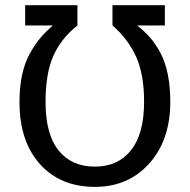

<svg xmlns="http://www.w3.org/2000/svg" viewBox="-20 -709 732 741"><path d="M346.2 12.2Q212.9 12.2 134 -75.9Q55.2 -164.1 55.2 -314.9Q55.2 -372.6 65.2 -419.4Q75.2 -466.3 94.7 -501.5Q114.3 -536.6 134.8 -561.3Q155.3 -585.9 184.1 -610.8H77.1V-689H278.8V-610.8Q215.3 -560.1 185.5 -492.4Q155.8 -424.8 155.8 -314.9Q155.8 -191.4 205.8 -128.7Q255.9 -65.9 346.2 -65.9Q435.1 -65.9 485.6 -129.2Q536.1 -192.4 536.1 -315.9Q536.1 -422.4 505.1 -490.5Q474.1 -558.6 414.1 -610.8V-689H616.2V-610.8H508.8Q536.6 -589.8 557.9 -565.7Q579.1 -541.5 598.1 -506.8Q617.2 -472.2 627.2 -423.8Q637.2 -375.5 637.2 -315.9Q637.2 -168.9 556.4 -78.4Q475.6 12.2 346.2 12.2Z"/></svg>

Font: FiraGO
Style: Regular
Weight: 400
Designer: bBox Type
Foundry: bBox Type GmbH
Version: Version 1.001;PS 001.001;hotconv 1.0.88;makeotf.lib2.5.64775